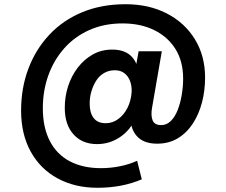

<svg xmlns="http://www.w3.org/2000/svg" viewBox="-20 -676 1072 910"><path d="M442 214Q335 214 253 169.5Q171 125 125.5 42.5Q80 -40 80 -152Q80 -259 114.5 -350.5Q149 -442 213.5 -511Q278 -580 369.5 -618Q461 -656 575 -656Q686 -656 771 -612Q856 -568 904 -489.5Q952 -411 952 -308Q952 -247 937.5 -191Q923 -135 894 -90.5Q865 -46 822.5 -20.5Q780 5 725 5Q657 5 625 -35Q593 -75 600 -141L603 -173L623 -119Q600 -61 550 -27Q500 7 440 7Q370 7 328.5 -39Q287 -85 287 -165Q287 -219 303 -268Q319 -317 349 -356Q379 -395 420 -418Q461 -441 512 -441Q567 -441 598.5 -413Q630 -385 637 -331L616 -316L637 -433H747L701 -167Q694 -130 703 -106.5Q712 -83 744 -83Q770 -83 790 -103Q810 -123 822.5 -155.5Q835 -188 841.5 -227Q848 -266 848 -303Q848 -385 812 -443Q776 -501 711.5 -533Q647 -565 561 -565Q473 -565 403 -533.5Q333 -502 284 -446.5Q235 -391 209 -318.5Q183 -246 183 -163Q183 -72 216 -8Q249 56 311 88.5Q373 121 458 121Q504 121 548.5 112Q593 103 630 86L652 174Q605 194 552.5 204Q500 214 442 214ZM481 -92Q513 -92 540 -111.5Q567 -131 584 -164.5Q601 -198 604 -240Q605 -270 596 -293Q587 -316 569 -329.5Q551 -343 524 -343Q496 -343 473.5 -330Q451 -317 436.5 -294.5Q422 -272 413.5 -244Q405 -216 405 -185Q405 -141 424 -116.5Q443 -92 481 -92Z"/></svg>

Font: DM Sans 10pt
Style: Bold
Weight: 700
Version: Version 4.004;gftools[0.9.30]